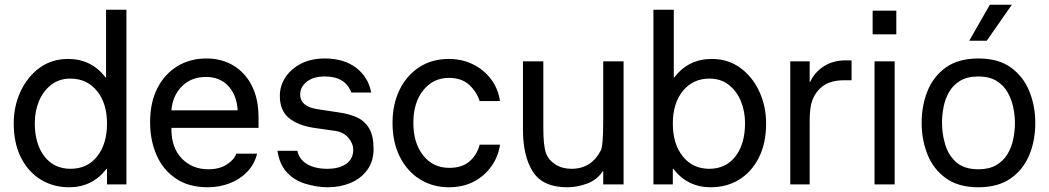

<svg xmlns="http://www.w3.org/2000/svg" viewBox="-20 -779 4431 811"><path d="M272 12Q205 12 152 -20.5Q99 -53 68.5 -113.5Q38 -174 38 -258Q38 -330 66.5 -392Q95 -454 146.5 -492Q198 -530 268 -530Q366 -530 426 -452H428V-738H514V0H432V-66H430Q370 12 272 12ZM278 -66Q349 -66 390.5 -118.5Q432 -171 432 -257Q432 -343 389.5 -395Q347 -447 277 -447Q230 -447 196 -420.5Q162 -394 144.5 -351.5Q127 -309 127 -259Q127 -171 167.5 -118.5Q208 -66 278 -66Z M858 12Q777 12 722.5 -25Q668 -62 641 -124.5Q614 -187 614 -262Q614 -347 645 -407Q676 -467 729.5 -499.5Q783 -532 852 -532Q916 -532 965.5 -502.5Q1015 -473 1043.5 -417.5Q1072 -362 1072 -283V-239H704V-234Q704 -155 748 -109.5Q792 -64 860 -64Q907 -64 938.5 -84.5Q970 -105 978 -130H1066Q1055 -85 1024 -53Q993 -21 949.5 -4.5Q906 12 858 12ZM850 -454Q788 -454 748.5 -414.5Q709 -375 704 -313H984Q980 -377 944.5 -415.5Q909 -454 850 -454Z M1364 12Q1338 12 1313.5 7.5Q1289 3 1266 -4Q1220 -19 1190 -53Q1160 -87 1152 -142H1236Q1244 -105 1277.5 -85.5Q1311 -66 1362 -66Q1413 -66 1442.5 -87Q1472 -108 1472 -146Q1472 -173 1451.5 -197Q1431 -221 1396 -226L1306 -239Q1239 -249 1200.5 -280.5Q1162 -312 1162 -374Q1162 -417 1186 -453Q1210 -489 1252.5 -510.5Q1295 -532 1352 -532Q1433 -532 1484.5 -492.5Q1536 -453 1548 -388H1464Q1439 -456 1352 -456Q1304 -456 1276 -434Q1248 -412 1248 -380Q1248 -329 1320 -318L1412 -304Q1456 -298 1489 -282.5Q1522 -267 1540 -235.5Q1558 -204 1558 -150Q1558 -98 1531.5 -61.5Q1505 -25 1461 -6.5Q1417 12 1364 12Z M1876 12Q1808 12 1754 -21.5Q1700 -55 1669 -116.5Q1638 -178 1638 -260Q1638 -338 1667.5 -399Q1697 -460 1750.5 -495Q1804 -530 1876 -530Q1931 -530 1976.5 -508Q2022 -486 2053 -446Q2084 -406 2092 -352H2006Q1994 -391 1962 -420.5Q1930 -450 1876 -450Q1810 -450 1768 -398Q1726 -346 1726 -260Q1726 -175 1767.5 -122.5Q1809 -70 1878 -70Q1933 -70 1964.5 -98.5Q1996 -127 2006 -168H2092Q2085 -118 2056 -77Q2027 -36 1981.5 -12Q1936 12 1876 12Z M2614 -520V0H2528V-56H2526Q2502 -19 2460 -3.5Q2418 12 2376 12Q2273 12 2231 -53.5Q2189 -119 2189 -231V-520H2275V-237Q2275 -165 2286 -132Q2298 -102 2326.5 -84Q2355 -66 2394 -66Q2478 -66 2518 -144Q2528 -163 2528 -274V-520Z M2982 12Q2884 12 2824 -66H2822V0H2740V-738H2826V-452H2828Q2888 -530 2986 -530Q3056 -530 3107.5 -492Q3159 -454 3187.5 -392Q3216 -330 3216 -258Q3216 -174 3185.5 -113.5Q3155 -53 3102.5 -20.5Q3050 12 2982 12ZM2976 -66Q3046 -66 3086.5 -118.5Q3127 -171 3127 -259Q3127 -309 3109.5 -351.5Q3092 -394 3058.5 -420.5Q3025 -447 2977 -447Q2907 -447 2864.5 -395Q2822 -343 2822 -257Q2822 -171 2864 -118.5Q2906 -66 2976 -66Z M3318 0V-520H3400V-433H3402Q3421 -474 3460 -499Q3499 -524 3552 -524H3577V-440H3547Q3492 -440 3459.5 -418Q3427 -396 3411 -355Q3400 -325 3400 -267V0Z M3666 -734H3766V-634H3666ZM3674 0V-520H3759V0Z M4113 12Q4028 12 3975 -26.5Q3922 -65 3897.5 -127Q3873 -189 3873 -260Q3873 -333 3898 -395Q3923 -457 3976 -494.5Q4029 -532 4113 -532Q4198 -532 4250.5 -493.5Q4303 -455 4328 -393Q4353 -331 4353 -260Q4353 -183 4326.5 -121.5Q4300 -60 4247 -24Q4194 12 4113 12ZM4113 -64Q4158 -64 4188 -81.5Q4218 -99 4235.5 -128Q4253 -157 4260 -191.5Q4267 -226 4267 -260Q4267 -293 4259.5 -327.5Q4252 -362 4235 -391Q4218 -420 4188 -438Q4158 -456 4113 -456Q4066 -456 4036 -438Q4006 -420 3989 -390.5Q3972 -361 3965.5 -326.5Q3959 -292 3959 -260Q3959 -214 3972.5 -168.5Q3986 -123 4019.5 -93.5Q4053 -64 4113 -64ZM4074 -607 4161 -759H4254L4148 -607Z"/></svg>

Font: Liter
Style: Regular
Weight: 400
Designer: Anton Skugarov
Foundry: skugi
Version: Version 1.004; ttfautohint (v1.8.4.7-5d5b)